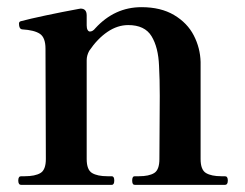

<svg xmlns="http://www.w3.org/2000/svg" viewBox="-20 -516 685 536"><path d="M608 -24Q616 -24 616 -12Q616 0 608 0H356Q349 0 349 -12Q349 -24 356 -24H368Q396 -24 410.5 -33Q425 -42 425 -72L426 -248Q426 -296 424 -332Q422 -384 403 -415Q384 -446 338 -446Q308 -446 280 -427Q252 -408 229 -374Q222 -361 222 -348V-72Q222 -42 237 -33Q252 -24 280 -24H292Q299 -24 299 -12Q299 0 292 0H39Q31 0 31 -12Q31 -24 39 -24H49Q78 -24 93 -33Q108 -42 108 -72L107 -380Q107 -411 91.5 -421.5Q76 -432 42 -434Q33 -435 33 -450Q33 -456 39 -457Q61 -463 108 -473Q155 -483 199 -491L205 -492Q222 -492 222 -473V-445Q222 -437 224.5 -432.5Q227 -428 231 -428Q239 -428 246 -437Q300 -496 375 -496Q429 -496 466 -474Q503 -452 521 -417Q539 -382 540 -343V-72Q540 -42 555 -33Q570 -24 598 -24Z"/></svg>

Font: Shippori Mincho B1
Style: Bold
Weight: 700
Designer: FONTDASU
Foundry: FONTDASU / Google Inc. / but / Adobe
Version: Version 3.110; ttfautohint (v1.8.3)